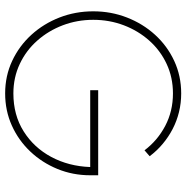

<svg xmlns="http://www.w3.org/2000/svg" viewBox="-9 -703 724 746"><g transform="rotate(90 353.0 -330.0)"><path d="M330.5 -349.5H661V-318.5Q661 -251 636.5 -191.2Q612 -131.5 568.8 -85.8Q525.5 -40 467.8 -14Q410 12 343 12Q275 12 216.8 -15.2Q158.5 -42.5 115.2 -90Q72 -137.5 48 -199.2Q24 -261 24 -330.5Q24 -399.5 48 -461.2Q72 -523 115.2 -570.5Q158.5 -618 216.8 -645Q275 -672 343 -672Q380.5 -672 415.2 -663.5Q450 -655 481.2 -638.8Q512.5 -622.5 539.2 -600Q566 -577.5 587 -549.5L564 -529.5Q526 -580 469 -610Q412 -640 343 -640Q281 -640 228.5 -615.5Q176 -591 137.8 -548Q99.5 -505 78.2 -449Q57 -393 57 -330.5Q57 -268 78.2 -212Q99.5 -156 137.8 -112.8Q176 -69.5 228.5 -44.8Q281 -20 343 -20Q427 -20 490.2 -59.8Q553.5 -99.5 589.8 -167.2Q626 -235 629 -318.5H330.5Z"/></g></svg>

Font: League Spartan Extralight
Style: Regular
Weight: 200
Foundry: The League of Moveable Type
Version: Version 2.300; ttfautohint (v1.8.3)